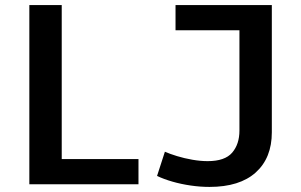

<svg xmlns="http://www.w3.org/2000/svg" viewBox="-20 -736 1202 767"><path d="M97.2 -715.8H226.6V-100.6H533.2V0H97.2ZM607.4 -33.2 638.7 -129.9Q658.7 -121.1 687.5 -112.3Q716.3 -103.5 748.5 -97.9Q780.8 -92.3 809.6 -92.3Q878.4 -92.3 907.5 -126.2Q936.5 -160.2 936.5 -214.4V-615.2H681.2V-715.8H1065.9V-207.5Q1065.9 -105 1001.7 -47.1Q937.5 10.7 816.9 10.7Q779.8 10.7 741.5 5.1Q703.1 -0.5 668.5 -10.5Q633.8 -20.5 607.4 -33.2Z"/></svg>

Font: Monda SemiBold
Style: Regular
Weight: 600
Designer: Vernon Adams
Foundry: Vernon Adams
Version: Version 2.200